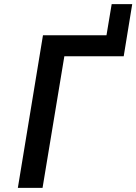

<svg xmlns="http://www.w3.org/2000/svg" viewBox="-20 -905 657 925"><path d="M66 0 187 -735H493L518 -885H617L576 -634H290L185 0Z"/></svg>

Font: Iosevka Extended Oblique
Style: Bold
Weight: 700
Width: 7
Italic angle: -9°
Monospace: yes
Designer: Belleve Invis
Foundry: Belleve Invis
Version: Version 32.5.0; ttfautohint (v1.8.4)